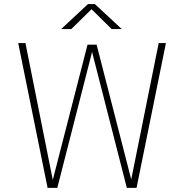

<svg xmlns="http://www.w3.org/2000/svg" viewBox="-20 -908 890 928"><path d="M593 0 427 -649 418 -692H447L615 -38L623 0ZM210 0 68 -700H103L235 -39L239 0ZM227 0 235 -38 403 -692H432L423 -649L257 0ZM611 0 614 -39 747 -700H782L640 0ZM275.5 -767.5 405.5 -888.5H438.5L568.5 -767.5H519.5L422.5 -863.5L324.5 -767.5Z"/></svg>

Font: Trispace Thin Thin
Style: Regular
Weight: 250
Version: Version 1.210